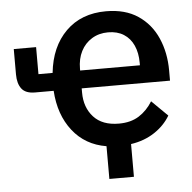

<svg xmlns="http://www.w3.org/2000/svg" viewBox="-50 -582 770 771"><g transform="rotate(-5 335.5 -196.0)"><path d="M459 8V140H360V8Q275 -6 224.5 -70.5Q174 -135 168 -232H93Q55 -232 39 -253Q23 -274 23 -311V-413H113V-304H170Q181 -409 243 -470.5Q305 -532 405 -532Q482 -532 533.5 -497.5Q585 -463 611 -404Q637 -345 637 -273V-232H281V-215Q281 -155 316 -116.5Q351 -78 418 -78Q466 -78 499 -99Q532 -120 554 -156L618 -93Q595 -54 554 -27Q513 0 459 8ZM406 -447Q369 -447 340.5 -429.5Q312 -412 296.5 -381.5Q281 -351 281 -311V-304H522V-314Q522 -354 508.5 -384Q495 -414 469 -430.5Q443 -447 406 -447Z"/></g></svg>

Font: IBM Plex Sans Medium
Style: Regular
Weight: 500
Designer: Mike Abbink, Paul van der Laan, Pieter van Rosmalen
Foundry: Bold Monday
Version: Version 3.201